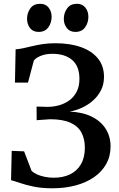

<svg xmlns="http://www.w3.org/2000/svg" viewBox="-20 -978 626 1008"><path d="M255 10.5Q199.5 10.5 157.2 1.8Q115 -7 85.5 -17.2Q56 -27.5 38 -32L41.5 -186L106.5 -183.5L146 -80.5Q157 -70.5 175 -62.2Q193 -54 215.8 -49.5Q238.5 -45 262.5 -45Q311.5 -45 348 -62.8Q384.5 -80.5 405 -115.8Q425.5 -151 425.5 -202.5Q425.5 -247.5 408 -281.2Q390.5 -315 350.2 -333.5Q310 -352 242.5 -352L172.5 -347L172 -418.5L230.5 -417Q260.5 -417 290 -425.2Q319.5 -433.5 343.8 -451Q368 -468.5 382.5 -496.5Q397 -524.5 397 -564Q397 -630 359.2 -662.8Q321.5 -695.5 254.5 -695.5Q219 -695.5 192.5 -684.2Q166 -673 157.5 -659.5L127 -544.5H58.5L62 -719Q82 -720.5 103.5 -725.2Q125 -730 150.2 -736Q175.5 -742 205 -746.5Q234.5 -751 270.5 -751Q349 -751 406.2 -730.2Q463.5 -709.5 494.8 -670.2Q526 -631 526 -574.5Q526 -533.5 509 -501.8Q492 -470 465 -447.2Q438 -424.5 406.5 -410.8Q375 -397 345.5 -392Q413 -389.5 461.2 -365.8Q509.5 -342 535 -301.5Q560.5 -261 560.5 -209Q560.5 -158 537.8 -117.2Q515 -76.5 474 -48Q433 -19.5 377.2 -4.5Q321.5 10.5 255 10.5ZM182 -810.5Q153 -810.5 137.5 -830.8Q122 -851 122 -879Q122 -910 139.2 -934Q156.5 -958 190 -958H191Q220 -958 235.5 -937.8Q251 -917.5 251 -890Q251 -858.5 233.8 -834.5Q216.5 -810.5 183 -810.5ZM375 -810.5Q346.5 -810.5 330.8 -830.8Q315 -851 315 -879Q315 -910 332.5 -934Q350 -958 383 -958H384Q413 -958 428.5 -937.8Q444 -917.5 444 -890Q444 -858.5 426.8 -834.5Q409.5 -810.5 376 -810.5Z"/></svg>

Font: Merriweather 24pt SemiBold
Style: Regular
Weight: 600
Designer: Eben Sorkin
Foundry: Eben Sorkin
Version: Version 2.100